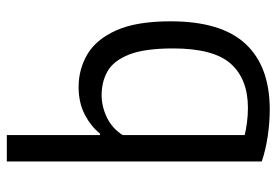

<svg xmlns="http://www.w3.org/2000/svg" viewBox="-144 -447 811 563"><g transform="rotate(90 261.5 -165.5)"><path d="M376 220V-53H371.5Q350.5 -26.5 315.8 -8.5Q281 9.5 235 9.5Q183 9.5 139.2 -16.2Q95.5 -42 69 -101Q42.5 -160 42.5 -260.5Q42.5 -408.5 108.5 -479.8Q174.5 -551 301.5 -551Q340 -551 381 -544.8Q422 -538.5 453.5 -527.5V220ZM259 -58Q292 -58 324 -73.2Q356 -88.5 376 -119.5V-477.5Q360.5 -481.5 339.2 -484.2Q318 -487 296.5 -487Q212 -487 167 -436.8Q122 -386.5 122 -267.5Q122 -184 140 -138.5Q158 -93 188.8 -75.5Q219.5 -58 259 -58Z"/></g></svg>

Font: Encode Sans SemiCondensed SemiCondensed
Style: Regular
Weight: 400
Width: 4
Designer: Multiple Designers
Foundry: Impallari Type
Version: Version 3.000; ttfautohint (v1.8.3) -l 8 -r 50 -G 200 -x 14 